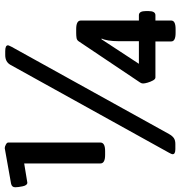

<svg xmlns="http://www.w3.org/2000/svg" viewBox="4 -746 743 790"><g transform="rotate(-90 375.0 -350.5)"><path d="M133 -289Q115 -289 106.5 -294Q98 -299 98 -308V-622L19 -609Q8 -609 4 -628Q0 -647 0 -659Q0 -673 15 -676L161 -702Q167 -702 175.5 -697.5Q184 -693 184 -688V-308Q184 -299 175.5 -294Q167 -289 149 -289ZM635 1Q600 1 600 -17V-82H452Q445 -82 439.5 -92Q434 -102 430.5 -114Q427 -126 427 -133Q427 -139 431 -145L600 -397Q605 -405 614 -406.5Q623 -408 635 -408H651Q686 -408 686 -389V-150H708Q725 -150 725 -121V-111Q725 -82 708 -82H686V-17Q686 1 651 1ZM508 -150H601V-234Q601 -257 604 -275.5Q607 -294 612 -303L609 -304ZM157 0Q136 0 136 -11Q136 -14 138 -18Q140 -22 142 -26L504 -679Q516 -700 544 -700H560Q584 -700 584 -689Q584 -686 582 -682.5Q580 -679 578 -674L219 -26Q211 -12 202 -6Q193 0 178 0Z"/></g></svg>

Font: Asap
Style: Regular
Weight: 400
Designer: Pablo Cosgaya
Foundry: Omnibus-Type
Version: Version 3.001